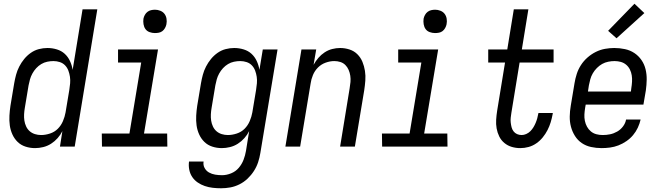

<svg xmlns="http://www.w3.org/2000/svg" viewBox="-20 -785 3540 1028"><path d="M168 8Q141 8 116.5 0Q92 -8 74.5 -25Q57 -42 46.5 -65Q36 -88 32.5 -113.5Q29 -139 30.5 -166Q32 -193 36 -219L56 -339Q60 -362 66 -384.5Q72 -407 83 -428.5Q94 -450 109.5 -469Q125 -488 145 -502Q165 -516 188 -522Q211 -528 234 -528Q260 -528 284.5 -520.5Q309 -513 326.5 -497Q344 -481 354.5 -458.5Q365 -436 369 -411L422 -735H501L380 0H301L314 -83Q304 -63 288.5 -45.5Q273 -28 253.5 -15.5Q234 -3 211.5 2.5Q189 8 168 8ZM200 -62Q223 -62 247.5 -70Q272 -78 289.5 -95.5Q307 -113 317 -136.5Q327 -160 331 -183L351 -303Q354 -321 355.5 -339Q357 -357 354.5 -374Q352 -391 346 -407Q340 -423 328.5 -435Q317 -447 300.5 -452.5Q284 -458 266 -458Q250 -458 233 -454.5Q216 -451 201 -442Q186 -433 174 -420Q162 -407 153.5 -391.5Q145 -376 140.5 -360Q136 -344 133 -328L113 -208Q110 -191 109 -173.5Q108 -156 110.5 -139.5Q113 -123 120 -108Q127 -93 139 -82.5Q151 -72 167 -67Q183 -62 200 -62Z M876 0H526L525 -70H673L736 -450H612V-520H826L751 -70H875ZM809 -608Q795 -608 781 -613Q767 -618 759 -629Q751 -640 748.5 -655Q746 -670 748 -685Q750 -695 755.5 -705Q761 -715 769.5 -721.5Q778 -728 788.5 -730.5Q799 -733 810 -733Q824 -733 838 -727.5Q852 -722 860.5 -711Q869 -700 871.5 -685Q874 -670 871 -655Q869 -645 863.5 -635Q858 -625 849.5 -618.5Q841 -612 830.5 -610Q820 -608 809 -608Z M1164 223Q1141 223 1119 220.5Q1097 218 1076.5 211Q1056 204 1038.5 192Q1021 180 1009.5 163Q998 146 993.5 124.5Q989 103 992 80H1070Q1067 99 1075.5 114.5Q1084 130 1099 138.5Q1114 147 1132 150Q1150 153 1169 153Q1193 153 1217.5 143Q1242 133 1258.5 113.5Q1275 94 1284 70.5Q1293 47 1297 23L1314 -83Q1304 -63 1288.5 -45.5Q1273 -28 1253.5 -15.5Q1234 -3 1211.5 2.5Q1189 8 1168 8Q1141 8 1116.5 0Q1092 -8 1074.5 -25Q1057 -42 1046.5 -65Q1036 -88 1032.5 -113.5Q1029 -139 1030.5 -166Q1032 -193 1036 -219L1056 -339Q1060 -362 1066 -384.5Q1072 -407 1083 -428.5Q1094 -450 1109.5 -469Q1125 -488 1145 -502Q1165 -516 1188 -522Q1211 -528 1234 -528Q1260 -528 1284.5 -520.5Q1309 -513 1326.5 -497Q1344 -481 1354.5 -458.5Q1365 -436 1369 -411L1387 -520H1466L1374 34Q1370 59 1362 83.5Q1354 108 1339.5 130.5Q1325 153 1305.5 171.5Q1286 190 1262 202Q1238 214 1213 218.5Q1188 223 1164 223ZM1200 -62Q1223 -62 1247.5 -70Q1272 -78 1289.5 -95.5Q1307 -113 1317 -136.5Q1327 -160 1331 -183L1351 -303Q1354 -321 1355.5 -339Q1357 -357 1354.5 -374Q1352 -391 1346 -407Q1340 -423 1328.5 -435Q1317 -447 1300.5 -452.5Q1284 -458 1266 -458Q1250 -458 1233 -454.5Q1216 -451 1201 -442Q1186 -433 1174 -420Q1162 -407 1153.5 -391.5Q1145 -376 1140.5 -360Q1136 -344 1133 -328L1113 -208Q1110 -191 1109 -173.5Q1108 -156 1110.5 -139.5Q1113 -123 1120 -108Q1127 -93 1139 -82.5Q1151 -72 1167 -67Q1183 -62 1200 -62Z M1508 0 1594 -520H1673L1659 -438Q1670 -458 1684.5 -475Q1699 -492 1718 -504.5Q1737 -517 1758.5 -522.5Q1780 -528 1801 -528Q1827 -528 1851.5 -520Q1876 -512 1893.5 -494.5Q1911 -477 1920.5 -454Q1930 -431 1934 -405.5Q1938 -380 1936 -353.5Q1934 -327 1930 -301L1880 0H1801L1852 -312Q1855 -329 1856.5 -346Q1858 -363 1855.5 -379.5Q1853 -396 1846.5 -411Q1840 -426 1829 -437Q1818 -448 1802.5 -453Q1787 -458 1770 -458Q1747 -458 1723.5 -449.5Q1700 -441 1682.5 -423.5Q1665 -406 1655.5 -383Q1646 -360 1643 -337L1587 0Z M2376 0H2026L2025 -70H2173L2236 -450H2112V-520H2326L2251 -70H2375ZM2309 -608Q2295 -608 2281 -613Q2267 -618 2259 -629Q2251 -640 2248.5 -655Q2246 -670 2248 -685Q2250 -695 2255.5 -705Q2261 -715 2269.5 -721.5Q2278 -728 2288.5 -730.5Q2299 -733 2310 -733Q2324 -733 2338 -727.5Q2352 -722 2360.5 -711Q2369 -700 2371.5 -685Q2374 -670 2371 -655Q2369 -645 2363.5 -635Q2358 -625 2349.5 -618.5Q2341 -612 2330.5 -610Q2320 -608 2309 -608Z M2766 8Q2742 8 2720 1.5Q2698 -5 2680.5 -19.5Q2663 -34 2653 -54.5Q2643 -75 2639 -97.5Q2635 -120 2636.5 -144Q2638 -168 2642 -193L2684 -450H2594V-520H2696L2731 -735H2809L2774 -520H2944V-450H2762L2718 -181Q2716 -168 2714.5 -155Q2713 -142 2714.5 -129Q2716 -116 2719 -104Q2722 -92 2729.5 -82Q2737 -72 2748.5 -67Q2760 -62 2773 -62Q2785 -62 2797.5 -67.5Q2810 -73 2819.5 -82.5Q2829 -92 2836 -103.5Q2843 -115 2848 -127Q2853 -139 2856.5 -151.5Q2860 -164 2862 -176L2863 -180H2940L2939 -174Q2935 -152 2928.5 -130.5Q2922 -109 2911.5 -88.5Q2901 -68 2886 -49.5Q2871 -31 2851.5 -17.5Q2832 -4 2810 2Q2788 8 2766 8Z M3201 8Q3172 8 3144.5 2Q3117 -4 3095 -19Q3073 -34 3058.5 -57Q3044 -80 3037 -106.5Q3030 -133 3030.5 -161.5Q3031 -190 3036 -219L3056 -339Q3060 -364 3068 -389Q3076 -414 3090.5 -436.5Q3105 -459 3125.5 -477Q3146 -495 3170 -507Q3194 -519 3219.5 -523.5Q3245 -528 3269 -528Q3298 -528 3326 -522Q3354 -516 3376.5 -501Q3399 -486 3414.5 -463.5Q3430 -441 3436.5 -414Q3443 -387 3442.5 -358.5Q3442 -330 3438 -301L3425 -225H3116L3113 -208Q3110 -190 3109 -172.5Q3108 -155 3111.5 -138Q3115 -121 3123 -106.5Q3131 -92 3143.5 -81.5Q3156 -71 3172.5 -66.5Q3189 -62 3207 -62Q3227 -62 3246.5 -66Q3266 -70 3284.5 -80.5Q3303 -91 3316 -108.5Q3329 -126 3332 -145H3410Q3405 -123 3395 -101.5Q3385 -80 3369.5 -61.5Q3354 -43 3333.5 -29Q3313 -15 3291 -6.5Q3269 2 3246 5Q3223 8 3201 8ZM3358 -295 3360 -312Q3363 -330 3364 -347.5Q3365 -365 3362.5 -381.5Q3360 -398 3352.5 -413Q3345 -428 3332.5 -438.5Q3320 -449 3304 -453.5Q3288 -458 3270 -458Q3254 -458 3236.5 -454.5Q3219 -451 3204 -442.5Q3189 -434 3176 -421Q3163 -408 3154 -392.5Q3145 -377 3140.5 -360.5Q3136 -344 3133 -328L3128 -295ZM3281 -580 3236 -620 3377 -765 3430 -715Z"/></svg>

Font: Iosevka Oblique
Style: Regular
Weight: 400
Italic angle: -9°
Monospace: yes
Designer: Belleve Invis
Foundry: Belleve Invis
Version: Version 32.5.0; ttfautohint (v1.8.4)